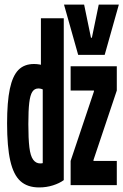

<svg xmlns="http://www.w3.org/2000/svg" viewBox="-20 -810 540 840"><path d="M151 10Q100 10 69.5 -17.5Q39 -45 25 -106.5Q11 -168 11 -270Q11 -364 23 -421Q35 -478 60.5 -504Q86 -530 129 -530Q153 -530 177.5 -521.5Q202 -513 223 -495L205 -392Q186 -409 173 -416Q160 -423 148 -423Q131 -423 121.5 -408.5Q112 -394 108 -360.5Q104 -327 104 -267Q104 -203 108.5 -165.5Q113 -128 125 -111.5Q137 -95 156 -95Q180 -95 198 -117L167 -64V-465H159V-730H259V-22Q240 -8 211.5 1Q183 10 151 10ZM289 0V-106L391 -410V-414H289V-520H491V-414L389 -110V-106H491V0ZM322 -570 260 -790H348L378 -645H382L412 -790H500L438 -570Z"/></svg>

Font: M PLUS Code Latin SemiBold
Style: Regular
Weight: 600
Designer: Coji Morishita
Foundry: UNDERFOREST DESIGN
Version: Version 1.002; ttfautohint (v1.8.3)